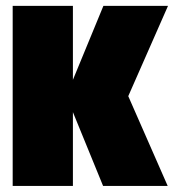

<svg xmlns="http://www.w3.org/2000/svg" viewBox="-20 -616 583 636"><path d="M22 0H221.5V-596.5H22ZM198 -294.5 404 -295.5 536.5 -596.5H322.5ZM321.5 0H535.5L404 -299.5L198 -302Z"/></svg>

Font: Anybody Condensed Black
Style: Regular
Weight: 900
Width: 3
Designer: Tyler Finck
Foundry: Etcetera Type Company
Version: Version 1.113;gftools[0.9.25]